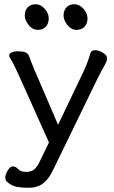

<svg xmlns="http://www.w3.org/2000/svg" viewBox="-20 -722 540 906"><path d="M374 -680.5Q393 -659 393 -635Q393 -611 379 -596Q365 -581 341 -581Q317 -581 298.5 -603.5Q280 -626 280 -649Q280 -672 293.5 -687Q307 -702 331 -702Q355 -702 374 -680.5ZM191 -680.5Q210 -659 210 -635Q210 -611 196 -596Q182 -581 158 -581Q134 -581 115.5 -603.5Q97 -626 97 -649Q97 -672 110.5 -687Q124 -702 148 -702Q172 -702 191 -680.5ZM37 -432Q23 -455 23 -458Q23 -480 66 -480Q108 -480 116 -460Q124 -437 144 -389L254 -133L372 -380Q391 -418 407 -472Q411 -485 429 -485Q447 -485 466 -473Q485 -461 485 -448Q485 -435 479 -424Q473 -413 462 -393Q451 -373 442 -355L231 79Q211 122 184 143Q157 164 116 164H106Q86 164 61 160Q36 156 12 135Q5 128 5 115Q5 102 16.5 82.5Q28 63 41 63Q54 63 68 78Q79 89 103 89Q127 89 141 78Q155 67 169 37L211 -50L67 -371Q45 -418 37 -432Z"/></svg>

Font: Moon Stars Kai
Style: Bold
Weight: 700
Designer: GuiWonder
Version: Version 1.101